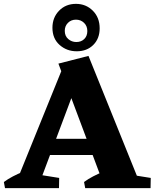

<svg xmlns="http://www.w3.org/2000/svg" viewBox="-40 -976 802 996"><path d="M32 0 293 -644 389 -624 155 0ZM505 0 263 -646 419 -686 696 0ZM184 -172V-256H506V-172ZM-14 0 -20 -32Q2 -48 27 -61Q52 -74 79 -85L80 0ZM126 0 129 -75 267 -53 266 0ZM402 0 396 -32Q418 -48 443 -61Q468 -74 495 -85L517 0ZM601 0 604 -75 742 -53 741 0ZM358 -710Q306 -710 269 -743Q232 -776 232 -832Q232 -885 266.5 -920.5Q301 -956 354 -956Q406 -956 441.5 -920.5Q477 -885 477 -829Q477 -776 444 -743Q411 -710 358 -710ZM356 -758Q381 -758 397 -773.5Q413 -789 413 -815Q413 -841 396 -857.5Q379 -874 354 -874Q329 -874 312.5 -857.5Q296 -841 296 -816Q296 -789 314 -773.5Q332 -758 356 -758Z"/></svg>

Font: Eczar
Style: Bold
Weight: 700
Designer: Vaibhav Singh
Foundry: Rosetta Type Foundry
Version: Version 2.000